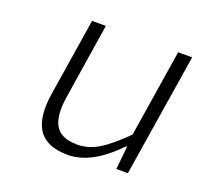

<svg xmlns="http://www.w3.org/2000/svg" viewBox="-97 -622 794 748"><g transform="rotate(20 300.0 -248.5)"><path d="M252.9 13.2Q165.5 13.2 131.3 -37.6Q97.2 -88.4 113.8 -191.9L164.1 -509.8H221.2L172.9 -200.2Q159.2 -116.7 183.1 -76.9Q207 -37.1 273.9 -37.1Q319.8 -37.1 362.8 -63.2Q405.8 -89.4 463.9 -147.9L521 -509.8H579.1L498 0H450.2L460 -96.2H456.1Q351.6 13.2 252.9 13.2Z"/></g></svg>

Font: Office Code Pro Light Italic
Style: Regular
Weight: 300
Italic angle: -9°
Designer: Nathan Rutzky & Paul D. Hunt
Foundry: Adobe Systems Incorporated
Version: Version 1.004;PS 001.004;hotconv 1.0.70;makeotf.lib2.5.58329